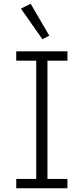

<svg xmlns="http://www.w3.org/2000/svg" viewBox="-20 -1008 447 1028"><path d="M244 -817 207 -798 92 -962 144 -988ZM341 0H67V-50H174V-683H67V-733H341V-683H234V-50H341Z"/></svg>

Font: IBM Plex Sans JP Light
Style: Regular
Weight: 300
Designer: Mike Abbink; Paul van der Laan; Pieter van Rosmalen; Wujin Sim; Yejin Wi; Jinhee Kim; Boomi Park; Yona Kim; Kichan Ma
Foundry: Sandoll Inc.
Version: Version 1.002